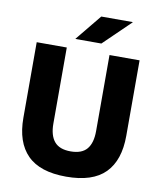

<svg xmlns="http://www.w3.org/2000/svg" viewBox="-91 -899 826 987"><g transform="rotate(10 321.5 -405.0)"><path d="M321.5 15.5Q184.5 15.5 118.8 -50.8Q53 -117 53 -245V-639H210V-242Q210 -180 236.8 -148.2Q263.5 -116.5 321.5 -116.5Q380 -116.5 406.5 -148.2Q433 -180 433 -242V-639H590V-245Q590 -117 524.8 -50.8Q459.5 15.5 321.5 15.5ZM357 -826.5H521V-825L381.5 -690H246.5V-691.5Z"/></g></svg>

Font: Anek Tamil Medium
Style: Bold
Weight: 700
Version: Version 1.003